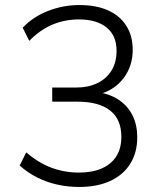

<svg xmlns="http://www.w3.org/2000/svg" viewBox="-20 -733 640 761"><path d="M294 8Q249 8 206.5 -1.5Q164 -11 126.5 -30Q89 -49 58 -77L84 -129Q133 -87 184.5 -68Q236 -49 293 -49Q346 -49 383.5 -65.5Q421 -82 441 -113.5Q461 -145 461 -191Q461 -260 416.5 -295Q372 -330 287 -330H187V-386H281Q330 -386 366 -403.5Q402 -421 422 -453.5Q442 -486 442 -532Q442 -592 402.5 -624Q363 -656 293 -656Q237 -656 188 -635.5Q139 -615 96 -571L70 -623Q110 -666 170 -689.5Q230 -713 295 -713Q361 -713 408 -692Q455 -671 480.5 -631Q506 -591 506 -535Q506 -471 470 -423.5Q434 -376 372 -359V-367Q420 -359 454 -335Q488 -311 506 -274Q524 -237 524 -189Q524 -128 496 -83.5Q468 -39 416.5 -15.5Q365 8 294 8Z"/></svg>

Font: Nunito Sans 11pt Light
Style: Regular
Weight: 300
Version: Version 3.101;gftools[0.9.27]